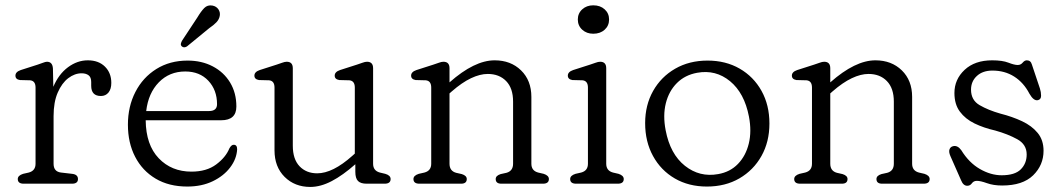

<svg xmlns="http://www.w3.org/2000/svg" viewBox="-20 -708 4086 740"><path d="M184 -443.5 185.5 -373.5Q206 -422 242 -448.8Q278 -475.5 318.5 -475.5Q360 -475.5 384.5 -451.2Q409 -427 409 -388.5Q409 -364.5 398 -351.2Q387 -338 369 -338Q331.5 -338 331.5 -377.5V-392Q331.5 -410.5 321.2 -418Q311 -425.5 294.5 -425.5Q268 -425.5 243.2 -406.8Q218.5 -388 202.5 -351.2Q186.5 -314.5 186.5 -260.5V-77Q186.5 -46.5 215 -43L258 -38Q280.5 -35.5 280.5 -18Q280.5 0 257.5 0H71.5Q48.5 0 48.5 -18Q48.5 -31.5 69 -38L91 -43Q117 -50 117 -77V-370.5Q117 -396.5 96 -398.5L57 -399.5Q39.5 -402 39.5 -416.5Q39.5 -431 60 -438L125.5 -459Q136 -462.5 145.8 -466.2Q155.5 -470 161 -470Q182.5 -470 184 -443.5Z M891 -297.5Q891 -244.5 832.5 -244.5H541.5Q542.5 -149.5 591.8 -98Q641 -46.5 718 -46.5Q776 -46.5 813 -74Q850 -101.5 864 -136Q872 -150.5 881 -150Q894 -150 894 -132.5Q892 -95.5 867.2 -62.8Q842.5 -30 800 -9.5Q757.5 11 702 11Q631 11 579.8 -19.5Q528.5 -50 500.8 -103.8Q473 -157.5 473 -227.5Q473 -297.5 501.8 -353.5Q530.5 -409.5 582.5 -442Q634.5 -474.5 703 -474.5Q757.5 -474.5 800 -452.2Q842.5 -430 866.8 -390Q891 -350 891 -297.5ZM694 -432.5Q633 -432.5 592.2 -390.8Q551.5 -349 543.5 -280H785.5Q816.5 -280 816.5 -306.5Q816.5 -361 783 -396.8Q749.5 -432.5 694 -432.5ZM740.5 -640.5Q754.5 -664 767.2 -677Q780 -690 799 -686.5Q814 -683.5 821.8 -672Q829.5 -660.5 827 -647Q824.5 -633 814 -622Q803.5 -611 786.5 -599.5L700.5 -529Q688.5 -522 680.5 -529.5Q676 -534 677.2 -539.8Q678.5 -545.5 681.5 -551Z M1038 -128.5V-370.5Q1038 -396.5 1017 -398.5L978 -399.5Q960.5 -402.5 960.5 -416.5Q960.5 -431 981 -438L1046.5 -459Q1057.5 -462.5 1067.5 -466.2Q1077.5 -470 1085 -470Q1108.5 -470 1108.5 -445V-146.5Q1108.5 -94.5 1134.5 -67.2Q1160.5 -40 1202.5 -40Q1262.5 -40 1338 -107.5L1347.5 -116V-370.5Q1347.5 -396.5 1326.5 -398.5L1287.5 -399.5Q1270 -402.5 1270 -416.5Q1270 -431 1290.5 -438L1356 -459Q1367 -462.5 1377 -466.2Q1387 -470 1394.5 -470Q1418 -470 1418 -445V-77Q1418 -50 1444 -43L1465 -38Q1485.5 -32 1485.5 -18Q1485.5 0 1462.5 0H1393Q1370.5 0 1360 -10.2Q1349.5 -20.5 1349.5 -46V-75Q1301.5 -32.5 1258.5 -10Q1215.5 12.5 1176 12.5Q1116 12.5 1077 -26.2Q1038 -65 1038 -128.5Z M1712.5 -445V-390.5Q1808.5 -475.5 1886.5 -475.5Q1948.5 -475.5 1988.2 -436.8Q2028 -398 2028 -334.5V-77Q2028 -50 2054 -43L2075.5 -38Q2095.5 -31.5 2095.5 -18Q2095.5 0 2072.5 0H1912.5Q1890.5 0 1890.5 -18Q1890.5 -31 1909.5 -37L1932 -42Q1957.5 -49 1957.5 -77V-316.5Q1957.5 -368 1930.8 -395.5Q1904 -423 1860 -423Q1830 -423 1795.2 -406.5Q1760.5 -390 1721 -355.5L1712.5 -348V-77Q1712.5 -49 1738 -42L1760 -37Q1779 -31 1779 -18Q1779 0 1757 0H1596.5Q1573.5 0 1573.5 -18Q1573.5 -31.5 1594 -38L1616 -43Q1642 -50 1642 -77V-370.5Q1642 -396.5 1621 -398.5L1582 -399.5Q1564.5 -402.5 1564.5 -416.5Q1564.5 -431 1585 -438L1650.5 -459Q1661.5 -462.5 1671.5 -466.2Q1681.5 -470 1689 -470Q1712.5 -470 1712.5 -445Z M2266.5 -578Q2241 -578 2224 -593.5Q2207 -609 2207 -633Q2207 -656.5 2224 -672Q2241 -687.5 2266.5 -687.5Q2293.5 -687.5 2310.5 -672Q2327.5 -656.5 2327.5 -633Q2327.5 -609 2310.5 -593.5Q2293.5 -578 2266.5 -578ZM2316.5 -445V-77Q2316.5 -50 2342.5 -43L2364 -38Q2384 -31.5 2384 -18Q2384 0 2361 0H2200.5Q2177.5 0 2177.5 -18Q2177.5 -31.5 2198 -38L2220 -43Q2246 -50 2246 -77V-370.5Q2246 -396.5 2225 -398.5L2186 -399.5Q2168.5 -402.5 2168.5 -416.5Q2168.5 -431 2189 -438L2254.5 -459Q2265.5 -462.5 2275.5 -466.2Q2285.5 -470 2293 -470Q2316.5 -470 2316.5 -445Z M2707 -474.5Q2777 -474.5 2830.8 -443.5Q2884.5 -412.5 2915 -357.8Q2945.5 -303 2945.5 -232Q2945.5 -161.5 2914.8 -106.8Q2884 -52 2829.8 -20.5Q2775.5 11 2704.5 11Q2634.5 11 2580.8 -20.2Q2527 -51.5 2496.8 -106.8Q2466.5 -162 2466.5 -233.5Q2466.5 -303 2497.2 -357.5Q2528 -412 2582.2 -443.2Q2636.5 -474.5 2707 -474.5ZM2748 -37Q2794 -45 2824.2 -76.2Q2854.5 -107.5 2866 -154.8Q2877.5 -202 2866.5 -259Q2849 -349.5 2793.8 -395Q2738.5 -440.5 2667 -427.5Q2620 -419 2589 -388Q2558 -357 2546.2 -310Q2534.5 -263 2545.5 -206Q2563 -114 2619.8 -69Q2676.5 -24 2748 -37Z M3180 -445V-390.5Q3276 -475.5 3354 -475.5Q3416 -475.5 3455.8 -436.8Q3495.5 -398 3495.5 -334.5V-77Q3495.5 -50 3521.5 -43L3543 -38Q3563 -31.5 3563 -18Q3563 0 3540 0H3380Q3358 0 3358 -18Q3358 -31 3377 -37L3399.5 -42Q3425 -49 3425 -77V-316.5Q3425 -368 3398.2 -395.5Q3371.5 -423 3327.5 -423Q3297.5 -423 3262.8 -406.5Q3228 -390 3188.5 -355.5L3180 -348V-77Q3180 -49 3205.5 -42L3227.5 -37Q3246.5 -31 3246.5 -18Q3246.5 0 3224.5 0H3064Q3041 0 3041 -18Q3041 -31.5 3061.5 -38L3083.5 -43Q3109.5 -50 3109.5 -77V-370.5Q3109.5 -396.5 3088.5 -398.5L3049.5 -399.5Q3032 -402.5 3032 -416.5Q3032 -431 3052.5 -438L3118 -459Q3129 -462.5 3139 -466.2Q3149 -470 3156.5 -470Q3180 -470 3180 -445Z M3805 -436Q3767.5 -436 3745 -415.2Q3722.5 -394.5 3722.5 -362.5Q3722.5 -322 3755.5 -302.8Q3788.5 -283.5 3836 -270Q3881.5 -258.5 3919.2 -240.8Q3957 -223 3979.5 -195.5Q4002 -168 4002 -127Q4002 -71.5 3961.8 -32.2Q3921.5 7 3842.5 7Q3809 7 3784 -2Q3759 -11 3745 -11Q3732.5 -11 3725.8 -1.5Q3719 8 3708 8Q3692.5 8 3684 -13.5L3643 -106.5Q3636 -122.5 3639.5 -132.2Q3643 -142 3653 -144.5Q3670.5 -149 3685 -129Q3714.5 -81 3756.5 -56.8Q3798.5 -32.5 3840.5 -32.5Q3891.5 -32.5 3914.2 -55.2Q3937 -78 3937 -112.5Q3937 -151.5 3900.5 -171.5Q3864 -191.5 3815.5 -205Q3771.5 -215 3736 -232.2Q3700.5 -249.5 3679.5 -277.8Q3658.5 -306 3658.5 -349.5Q3658.5 -402 3697.8 -438.8Q3737 -475.5 3804 -475.5Q3843.5 -475.5 3866.5 -466.5Q3889.5 -457.5 3902.5 -457.5Q3914 -457.5 3921.5 -466.5Q3929 -475.5 3937.5 -475.5Q3952.5 -475.5 3957 -459.5L3988 -367Q3992.5 -353 3992.5 -339Q3992.5 -325 3980.5 -322Q3964 -318 3947.5 -347Q3925.5 -389.5 3889 -412.8Q3852.5 -436 3805 -436Z"/></svg>

Font: Fraunces 9pt S100 Light
Style: Regular
Weight: 300
Version: Version 1.000; ttfautohint (v1.8.3)